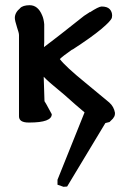

<svg xmlns="http://www.w3.org/2000/svg" viewBox="-20 -465 489 738"><path d="M305 -33 271 -62Q249 -82 227.5 -100.5Q206 -119 178 -142Q172 -147 169.5 -149.5Q167 -152 164.5 -154Q162 -156 158.5 -159.5Q155 -163 148 -170L151 -76Q157 -67 164 -53.5Q171 -40 179 -26Q179 6 93 6Q91 6 90 6Q53 6 53 -18V-330Q53 -335 51 -342Q49 -349 46 -358Q37 -386 37 -396Q37 -417 58 -434L56 -433Q68 -445 94 -445Q126 -445 142 -406Q148 -393 150 -372V-303L149 -284Q158 -291 174 -303Q190 -315 213 -333L303 -404L326 -419V-418Q358 -439 370 -440Q392 -440 401.5 -430Q411 -420 411 -405Q411 -401 410 -397Q407 -385 369.5 -353.5Q332 -322 258 -274V-275Q222 -250 210 -238Q232 -209 307 -148L400 -71Q418 -55 422 -31Q422 -22 419.5 -17.5Q417 -13 414 -9L401 4L385 8L238 252L224 253L201 245V226Z"/></svg>

Font: New Athena Unicode
Style: Bold
Weight: 700
Designer: J. Rusten 1997; rev. by R. Hancock 2001, 2002, rev. by D. Mastronarde 2002-2021
Foundry: Society for Classical Studies (formerly American Philological Association)
Version: Version 5.008